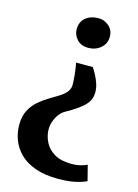

<svg xmlns="http://www.w3.org/2000/svg" viewBox="-135 -820 762 1061"><g transform="rotate(15 246.5 -289.0)"><path d="M332 -478Q341.5 -463.5 353 -442.2Q364.5 -421 373 -396.2Q381.5 -371.5 381.5 -346Q381.5 -326.5 375.2 -309.2Q369 -292 353.5 -274.8Q338 -257.5 311.2 -238.8Q284.5 -220 243 -197Q228 -188 214.8 -170.2Q201.5 -152.5 193.2 -129.8Q185 -107 185 -83Q185 -46 202.5 -10.8Q220 24.5 257.5 47Q295 69.5 355.5 69.5Q386 69.5 409 63.2Q432 57 444.5 50.5L467 138.5Q454.5 145 432.8 152Q411 159 379.8 163.8Q348.5 168.5 307 168.5Q229.5 168.5 174.8 149Q120 129.5 86.2 95.8Q52.5 62 37 20.5Q21.5 -21 21.5 -64.5Q21.5 -113.5 39 -147.2Q56.5 -181 83.8 -204.8Q111 -228.5 141.2 -246.5Q171.5 -264.5 198 -281Q224.5 -297.5 239 -318.5Q241.5 -322.5 245.5 -331.8Q249.5 -341 249.5 -352Q249.5 -380 246 -412.5Q242.5 -445 236.5 -478ZM294.5 -747Q327 -747 353.2 -724.2Q379.5 -701.5 379.5 -664.5Q379.5 -624 350.2 -599Q321 -574 279.5 -574Q237.5 -574 214.5 -599.5Q191.5 -625 191.5 -657Q191.5 -700 220.2 -723.5Q249 -747 294.5 -747Z"/></g></svg>

Font: Merriweather 20pt Black
Style: Regular
Weight: 900
Version: Version 2.100